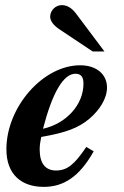

<svg xmlns="http://www.w3.org/2000/svg" viewBox="-20 -717 484 750"><path d="M317 -143C271 -74 242 -51 199 -51C157 -51 135 -79 135 -133C135 -149 137 -162 141 -182C238 -199 286 -217 329 -253C369 -287 398 -332 398 -375C398 -426 358 -462 293 -462C148 -462 5 -299 5 -134C5 -35 64 13 151 13C228 13 290 -26 346 -126ZM306 -390C306 -307 238 -234 148 -214C184 -353 227 -429 275 -429C299 -429 306 -413 306 -390ZM388 -516 277 -664C259 -688 240 -697 221 -697C197 -697 176 -676 176 -652C176 -636 188 -619 210 -604L342 -516Z"/></svg>

Font: STIXGeneral
Style: Bold Italic
Weight: 700
Italic angle: -16.33°
Designer: MicroPress Inc., with final additions and corrections provided by Coen Hoffman, Elsevier (retired)
Version: Version 1.1.0